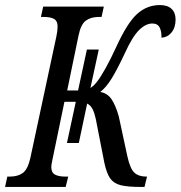

<svg xmlns="http://www.w3.org/2000/svg" viewBox="-39 -740 715 760"><path d="M656 -663Q656 -631 640 -611.5Q624 -592 600 -591Q601 -615 593 -631Q585 -647 564 -647Q538 -647 511.5 -621Q485 -595 455 -529Q423 -461 401.5 -427Q380 -393 358 -376Q386 -371 402 -348Q418 -325 431 -280L465 -122Q476 -72 493 -56.5Q510 -41 540 -41H543L533 0H520Q466 0 438.5 -7Q411 -14 397 -34Q383 -54 374 -96L340 -270Q335 -293 327.5 -308Q320 -323 306 -330L273 -174H226L261 -337H216L169 -110Q164 -88 164 -79Q164 -57 178.5 -49Q193 -41 220 -41H231L221 0H-19L-10 -41H0Q32 -41 51.5 -55.5Q71 -70 81 -114L184 -595Q189 -618 189 -635Q189 -657 175 -665Q161 -673 133 -673H123L132 -714H372L363 -673H353Q321 -673 301 -658.5Q281 -644 272 -600L227 -382H270L305 -544H352L319 -392Q332 -400 343 -414Q375 -454 422 -556Q465 -650 504 -685Q543 -720 594 -720Q624 -720 640 -705Q656 -690 656 -663Z"/></svg>

Font: Noto Serif Cond
Style: Italic
Weight: 400
Width: 3
Italic angle: -12°
Designer: Monotype Design Team
Foundry: Monotype Imaging Inc.
Version: Version 1.001